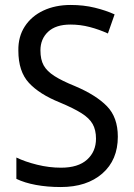

<svg xmlns="http://www.w3.org/2000/svg" viewBox="-20 -795 539 774"><path d="M455 -244Q455 -150 392.5 -95.5Q330 -41 225 -41Q171 -41 125 -49.5Q79 -58 46 -74V-160Q81 -143 129.5 -131Q178 -119 226 -119Q295 -119 331 -151.5Q367 -184 367 -236Q367 -271 353.5 -295Q340 -319 308 -339Q276 -359 221 -382Q139 -415 96.5 -461Q54 -507 54 -591Q53 -647 80 -688.5Q107 -730 155 -752.5Q203 -775 265 -775Q317 -775 362 -764Q407 -753 442 -737L415 -660Q380 -676 342 -686Q304 -696 264 -696Q205 -696 174 -667Q143 -638 143 -592Q143 -555 156 -531.5Q169 -508 199.5 -488.5Q230 -469 282 -448Q367 -412 411 -367Q455 -322 455 -244Z"/></svg>

Font: Noto Sans Tamil UI SemiCondensed
Style: Regular
Weight: 400
Width: 4
Designer: Jelle Bosma - Monotype Design Team
Foundry: Monotype Imaging Inc.
Version: Version 2.004; ttfautohint (v1.8.4.7-5d5b)